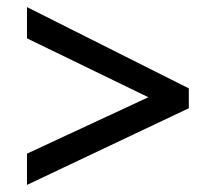

<svg xmlns="http://www.w3.org/2000/svg" viewBox="-20 -601 608 541"><path d="M398 -327 56 -493V-581L512 -352V-296L56 -80V-168Z"/></svg>

Font: Noto Sans Oriya Medium
Style: Regular
Weight: 500
Version: Version 2.003